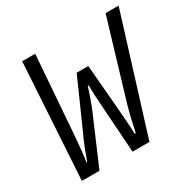

<svg xmlns="http://www.w3.org/2000/svg" viewBox="-149 -801 939 945"><g transform="rotate(-30 321.0 -328.5)"><path d="M54 0 94 -657H168L134 -204Q127 -115 119 -67H123Q151 -147 179 -206L298 -474H364L383 -250Q394 -126 395 -71H401Q421 -165 434 -209L568 -657H642L438 0H342L324 -266Q318 -344 318 -391H313Q289 -314 268 -266L154 0Z"/></g></svg>

Font: TypoPRO Source Code Pro
Style: Italic
Weight: 400
Italic angle: -11°
Monospace: yes
Designer: Paul D. Hunt, Teo Tuominen
Foundry: Adobe Systems Incorporated
Version: Version 1.030;PS 1.0;hotconv 1.0.84;makeotf.lib2.5.63406